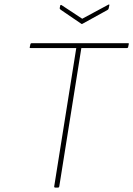

<svg xmlns="http://www.w3.org/2000/svg" viewBox="-20 -851 604 871"><path d="M231 0Q225 0 226 -6L326 -633H119Q117 -633 115.5 -633.5Q114 -634 115 -637L118 -651Q119 -655 123 -655H560Q563 -655 564 -654.5Q565 -654 564 -650L561 -636Q560 -633 555 -633H349L249 -6Q248 0 243 0ZM470 -829Q473 -831 475 -830.5Q477 -830 476 -827L473 -813Q472 -808 468 -806L354 -743Q351 -741 349 -743L255 -807Q250 -811 251 -815L253 -825Q254 -830 259 -828L353 -766Z"/></svg>

Font: Sofia Sans Thin
Style: Italic
Weight: 250
Italic angle: -9°
Version: Version 4.100-B